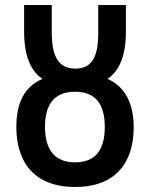

<svg xmlns="http://www.w3.org/2000/svg" viewBox="-20 -734 596 764"><path d="M279 10C441 10 512 -88 512 -228C512 -317 481 -388 408 -420C456 -453 481 -513 481 -610V-714H371V-603C371 -500 341 -461 280 -461C219 -461 186 -501 186 -602V-714H76V-608C76 -513 101 -453 149 -420C80 -391 45 -328 45 -229C45 -90 115 10 279 10ZM278 -88C200 -88 159 -136 159 -229C159 -322 199 -369 279 -369C357 -369 397 -323 397 -229C397 -134 357 -88 278 -88Z"/></svg>

Font: Noto Sans Display Condensed Medium
Style: Regular
Weight: 500
Width: 3
Designer: Monotype Design Team
Foundry: Monotype Imaging Inc.
Version: Version 1.900